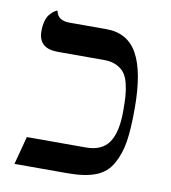

<svg xmlns="http://www.w3.org/2000/svg" viewBox="-68 -614 599 673"><g transform="rotate(10 231.5 -277.5)"><path d="M371.1 -248Q371.1 -280.3 369.6 -301.8Q368.2 -323.2 362.5 -346.2Q356.9 -369.1 346.4 -382.6Q335.9 -396 317.9 -404.5Q299.8 -413.1 274.9 -413.1H108.9Q40 -413.1 40 -475.1Q40 -495.1 44.4 -510.5Q48.8 -525.9 55.4 -533.9Q62 -542 68.1 -546.9Q74.2 -551.8 78.6 -553.7L83 -555.2Q89.8 -521 130.9 -521H263.2Q339.4 -521 374.3 -457.5Q409.2 -394 409.2 -265.1Q409.2 -190.9 402.1 -146Q395 -101.1 375 -65.4Q355 -29.8 316.9 -14.9Q278.8 0 216.8 0H27.8L54.2 -100.1H264.2Q321.3 -100.1 346.2 -136.5Q371.1 -172.9 371.1 -248Z"/></g></svg>

Font: Linux Biolinum O
Style: Bold
Weight: 700
Designer: Philipp H. Poll
Foundry: Philipp H. Poll
Version: Version 1.3.2